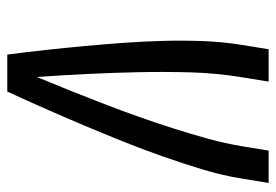

<svg xmlns="http://www.w3.org/2000/svg" viewBox="-138 -638 775 540"><g transform="rotate(-90 250.0 -367.5)"><path d="M6 0 18 -74Q27 -130 44 -186Q61 -242 80.5 -297.5Q100 -353 122 -408Q144 -463 167 -517.5Q190 -572 214 -626.5Q238 -681 263 -735H367Q374 -681 380 -626.5Q386 -572 391 -517.5Q396 -463 400 -408Q404 -353 405.5 -297.5Q407 -242 405 -186Q403 -130 394 -74L382 0H291L303 -74Q315 -147 317 -220Q319 -293 317.5 -365Q316 -437 312.5 -509Q309 -581 304 -652Q284 -604 265 -556.5Q246 -509 227.5 -461Q209 -413 192 -365Q175 -317 159.5 -268.5Q144 -220 130.5 -171Q117 -122 109 -74L97 0Z"/></g></svg>

Font: Iosevka Term Curly Md Obl
Style: Regular
Weight: 500
Italic angle: -9°
Designer: Belleve Invis
Foundry: Belleve Invis
Version: Version 32.3.0